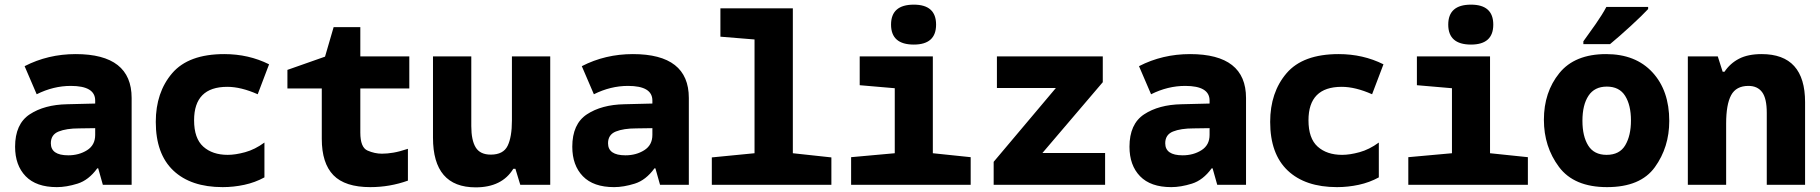

<svg xmlns="http://www.w3.org/2000/svg" viewBox="-20 -796 7840 827"><path d="M225 10Q266 10 314 -5Q362 -20 399 -71H403L423 0H547V-374Q547 -563 306 -563Q187 -563 86 -511L138 -390Q210 -426 285 -426Q390 -426 390 -363V-350L269 -347Q171 -345 108 -303.5Q45 -262 45 -164Q45 -84 90.5 -37Q136 10 225 10ZM274 -127Q199 -127 199 -179Q199 -216 232.5 -229.5Q266 -243 321 -243L390 -244V-215Q390 -171 355 -149Q320 -127 274 -127Z M939 10Q986 10 1032.5 0Q1079 -10 1119 -32V-182Q1078 -152 1036 -140.5Q994 -129 961 -129Q895 -129 855.5 -164.5Q816 -200 816 -278Q816 -422 959 -422Q1018 -422 1090 -390L1139 -519Q1051 -563 946 -563Q792 -563 721.5 -480.5Q651 -398 651 -271Q651 -133 726.5 -61.5Q802 10 939 10Z M1575 10Q1659 10 1737 -18V-155Q1701 -143 1674.5 -138.5Q1648 -134 1625 -134Q1594 -134 1563 -147.5Q1532 -161 1532 -225V-415H1743V-553H1532V-679H1417L1380 -552L1218 -495V-415H1366V-198Q1366 -93 1416 -41.5Q1466 10 1575 10Z M2029 11Q2142 11 2191 -69H2200L2221 0H2350V-553H2185V-277Q2185 -206 2166.5 -168Q2148 -130 2094 -130Q2048 -130 2029 -161Q2010 -192 2010 -253V-553H1845V-203Q1845 11 2029 11Z M2625 10Q2666 10 2714 -5Q2762 -20 2799 -71H2803L2823 0H2947V-374Q2947 -563 2706 -563Q2587 -563 2486 -511L2538 -390Q2610 -426 2685 -426Q2790 -426 2790 -363V-350L2669 -347Q2571 -345 2508 -303.5Q2445 -262 2445 -164Q2445 -84 2490.5 -37Q2536 10 2625 10ZM2674 -127Q2599 -127 2599 -179Q2599 -216 2632.5 -229.5Q2666 -243 2721 -243L2790 -244V-215Q2790 -171 2755 -149Q2720 -127 2674 -127Z M3046 0V-118L3230 -136V-626L3083 -638V-760H3395V-136L3561 -118V0Z M3916 -604Q4012 -604 4012 -690Q4012 -776 3916 -776Q3818 -776 3818 -690Q3818 -604 3916 -604ZM3646 0H4161V-119L3998 -136V-553H3683V-429L3834 -416V-136L3646 -119Z M4260 0V-99L4528 -417H4274V-553H4730V-442L4470 -137H4740V0Z M5025 10Q5066 10 5114 -5Q5162 -20 5199 -71H5203L5223 0H5347V-374Q5347 -563 5106 -563Q4987 -563 4886 -511L4938 -390Q5010 -426 5085 -426Q5190 -426 5190 -363V-350L5069 -347Q4971 -345 4908 -303.5Q4845 -262 4845 -164Q4845 -84 4890.5 -37Q4936 10 5025 10ZM5074 -127Q4999 -127 4999 -179Q4999 -216 5032.5 -229.5Q5066 -243 5121 -243L5190 -244V-215Q5190 -171 5155 -149Q5120 -127 5074 -127Z M5739 10Q5786 10 5832.5 0Q5879 -10 5919 -32V-182Q5878 -152 5836 -140.5Q5794 -129 5761 -129Q5695 -129 5655.5 -164.5Q5616 -200 5616 -278Q5616 -422 5759 -422Q5818 -422 5890 -390L5939 -519Q5851 -563 5746 -563Q5592 -563 5521.5 -480.5Q5451 -398 5451 -271Q5451 -133 5526.5 -61.5Q5602 10 5739 10Z M6316 -604Q6412 -604 6412 -690Q6412 -776 6316 -776Q6218 -776 6218 -690Q6218 -604 6316 -604ZM6046 0H6561V-119L6398 -136V-553H6083V-429L6234 -416V-136L6046 -119Z M6902 10Q7046 10 7108 -76Q7170 -162 7170 -275Q7170 -406 7097.5 -484.5Q7025 -563 6898 -563Q6763 -563 6696.5 -481Q6630 -399 6630 -280Q6630 -164 6695 -77Q6760 10 6902 10ZM6900 -129Q6846 -129 6821 -169Q6796 -209 6796 -276Q6796 -344 6822 -383.5Q6848 -423 6901 -423Q6955 -423 6980 -383Q7005 -343 7005 -277Q7005 -212 6980.5 -170.5Q6956 -129 6900 -129ZM6800 -606H6915Q6955 -639 7004.5 -684.5Q7054 -730 7079 -757V-766H6899Q6882 -734 6853.5 -693Q6825 -652 6800 -618Z M7250 0H7415V-264Q7415 -346 7436.5 -386Q7458 -426 7511 -426Q7550 -426 7570 -399Q7590 -372 7590 -310V0H7755V-356Q7755 -563 7568 -563Q7509 -563 7470.5 -543Q7432 -523 7408 -487H7400L7379 -553H7250Z"/></svg>

Font: Noto Sans Mono Extra
Style: Regular
Weight: 800
Designer: Monotype Design Team
Foundry: Monotype Imaging Inc.
Version: Version 1.900